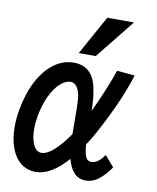

<svg xmlns="http://www.w3.org/2000/svg" viewBox="-89 -877 779 952"><g transform="rotate(10 300.0 -401.0)"><path d="M15 -196.5Q15 -238.5 23 -283.5Q38 -367.5 71 -430Q104 -492.5 150 -526.2Q196 -560 248.5 -560Q301.5 -560 331 -528.5Q360.5 -497 368.5 -439Q376 -405.5 377 -339.5Q402.5 -392.5 428.2 -455.2Q454 -518 467 -557.5L557 -549.5Q530.5 -465 487.2 -372.2Q444 -279.5 399.5 -203L379 -171.5Q382 -130 390.5 -110Q399 -90 418.5 -90Q437 -90 454 -103Q471 -116 484 -136.5L531 -82Q506 -45.5 475.2 -20Q444.5 5.5 406 5.5Q372.5 5.5 349.5 -18.2Q326.5 -42 315 -87Q232.5 6.5 156.5 6.5Q113 6.5 81.2 -18.2Q49.5 -43 32.2 -89Q15 -135 15 -196.5ZM264.5 -611 373.5 -808H508L350 -611ZM112 -203Q112 -153 127.2 -122.2Q142.5 -91.5 167.5 -91.5Q195.5 -91.5 231.2 -123.8Q267 -156 303.5 -210Q303 -230 303 -279.5Q303 -289 302.5 -332.5Q302 -376 299.5 -395.5Q296 -424 283 -443.8Q270 -463.5 250.5 -463.5Q224.5 -463.5 197.8 -439.2Q171 -415 149.5 -369.8Q128 -324.5 117.5 -264.5Q112 -234.5 112 -203Z"/></g></svg>

Font: JuliaMono SemiBoldItalic
Style: Regular
Weight: 600
Italic angle: -9°
Monospace: yes
Designer: cormullion
Foundry: corm
Version: Version 0.049; ttfautohint (v1.8.4)